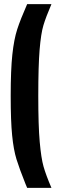

<svg xmlns="http://www.w3.org/2000/svg" viewBox="-20 -763 293 933"><path d="M104 131Q74 56 60 10.5Q46 -35 39 -105Q32 -175 32 -297Q32 -424 40 -498Q48 -572 63.5 -620Q79 -668 112 -743H230Q203 -680 191 -640Q179 -600 172.5 -521.5Q166 -443 166 -297Q166 -152 173 -73.5Q180 5 191.5 46Q203 87 230 150H112Z"/></svg>

Font: Saira Ultra Condensed Black
Style: Regular
Weight: 900
Width: 1
Designer: Hector Gatti with collaboration of the Omnibus-Type team
Foundry: Omnibus-Type
Version: Version 1.001; ttfautohint (v1.8)